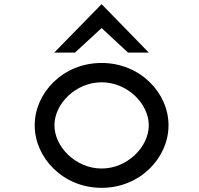

<svg xmlns="http://www.w3.org/2000/svg" viewBox="-20 -893 959 924"><path d="M341 -640 469 -758 596 -640H696L469 -873L241 -640ZM469 -497C593 -497 696 -394 696 -290C696 -186 593 -82 469 -82C345 -82 242 -186 242 -290C242 -394 345 -497 469 -497ZM469 11C655 11 791 -134 791 -290C791 -446 655 -590 469 -590C283 -590 147 -446 147 -290C147 -134 283 11 469 11Z"/></svg>

Font: Charger Monospace
Style: Regular
Weight: 400
Designer: Jasper
Foundry: Cannot Into Space Fonts
Version: Version 0.980